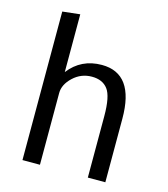

<svg xmlns="http://www.w3.org/2000/svg" viewBox="-113 -853 826 942"><g transform="rotate(15 300.0 -382.0)"><path d="M509.8 -323.2V0H420.9V-312Q420.9 -412.6 394 -447.8Q367.2 -483.4 313 -483.4Q258.3 -483.4 218 -445.6Q177.7 -407.7 177.7 -364.3V0H88.9V-754.4L177.7 -764.2V-470.7Q240.2 -551.8 345.2 -551.8Q509.8 -551.8 509.8 -323.2Z"/></g></svg>

Font: Oxygen Mono
Style: Regular
Weight: 400
Designer: Vernon Adams
Foundry: Vernon Adams
Version: Version 0.201; ttfautohint (v0.8) -r 50 -G 200 -x